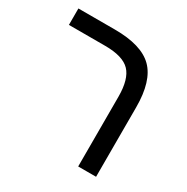

<svg xmlns="http://www.w3.org/2000/svg" viewBox="-141 -720 817 840"><g transform="rotate(30 267.0 -299.5)"><path d="M454.1 0V-351.1C454.1 -439.6 434.7 -503.1 396 -541.5C357.3 -579.9 293 -599.1 203.1 -599.1H19V-516.1H202.1C262 -516.1 304 -503.6 327.9 -478.5C351.8 -453.5 363.8 -411.3 363.8 -352.1V0Z"/></g></svg>

Font: Arimo
Style: Regular
Weight: 400
Designer: Steve Matteson
Foundry: Monotype Imaging Inc.
Version: Version 1.32